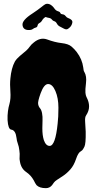

<svg xmlns="http://www.w3.org/2000/svg" viewBox="-20 -938 510 1003"><path d="M117.2 -673.8Q127.9 -683.6 135.7 -694.8Q143.6 -706.1 156.2 -715.8Q190.4 -744.1 224.6 -732.4Q266.6 -716.8 301.8 -712.9Q336.9 -709 353 -695.3Q369.1 -681.6 380.9 -666Q409.2 -628.9 415 -585Q416 -568.4 420.9 -561.5Q433.6 -540 429.2 -503.9Q424.8 -467.8 426.3 -453.6Q427.7 -439.5 431.2 -432.6Q434.6 -425.8 437.5 -418.9Q445.3 -400.4 445.3 -381.8Q445.3 -358.4 429.7 -335Q422.9 -326.2 424.8 -300.8Q426.8 -275.4 427.7 -250Q428.7 -186.5 420.9 -171.4Q413.1 -156.2 409.7 -153.3Q406.2 -150.4 403.3 -148.4Q388.7 -141.6 377.4 -107.9Q366.2 -74.2 347.7 -53.2Q329.1 -32.2 309.1 -19Q289.1 -5.9 277.8 1.5Q266.6 8.8 261.7 15.6Q256.8 22.5 252 29.3Q239.3 44.9 219.7 44.9Q186.5 44.9 170.9 29.3Q164.1 20.5 156.2 3.9Q141.6 -22.5 117.2 -39.1Q89.8 -57.6 84 -94.7Q81.1 -107.4 82.5 -120.1Q84 -132.8 81.1 -152.3Q79.1 -171.9 73.2 -187.5Q67.4 -203.1 66.4 -216.8Q61.5 -257.8 39.1 -260.7Q22.5 -262.7 19.5 -310.5Q18.6 -335 21.5 -356.9Q24.4 -378.9 29.3 -394.5Q37.1 -422.9 34.2 -460.4Q31.2 -498 34.2 -527.3Q39.1 -582 57.6 -616.2Q66.4 -630.9 83.5 -645.5Q100.6 -660.2 117.2 -673.8ZM209 -206.1Q219.7 -175.8 239.3 -175.8Q269.5 -175.8 281.2 -293Q285.2 -325.2 285.2 -375.5Q285.2 -425.8 269.5 -462.4Q253.9 -499 231.4 -499Q210 -499 192.4 -451.2Q176.8 -408.2 179.2 -394.5Q181.6 -380.9 189 -372.6Q196.3 -364.3 199.7 -346.7Q203.1 -329.1 202.1 -308.1Q201.2 -287.1 201.2 -268.1Q201.2 -249 203.1 -233.9Q205.1 -218.8 209 -206.1ZM97.7 -806.6Q93.8 -832 150.4 -868.2Q179.7 -887.7 195.3 -900.4Q210.9 -913.1 216.8 -916Q226.6 -920.9 241.2 -915Q254.9 -907.2 263.2 -895Q271.5 -882.8 281.2 -879.9Q291 -877 293 -874Q294.9 -871.1 296.4 -868.2Q297.9 -865.2 300.8 -864.7Q303.7 -864.3 306.6 -863.3Q316.4 -862.3 322.8 -854Q329.1 -845.7 335.9 -843.8Q360.4 -835 357.9 -820.3Q355.5 -805.7 345.2 -795.4Q335 -785.2 327.6 -784.7Q320.3 -784.2 312.5 -789.1Q304.7 -793.9 293.9 -798.8Q283.2 -803.7 277.3 -814.5Q271.5 -825.2 263.7 -827.1Q255.9 -829.1 251 -835.9Q246.1 -842.8 234.9 -844.7Q223.6 -846.7 220.7 -848.6Q217.8 -850.6 210.4 -844.2Q203.1 -837.9 199.2 -830.1Q195.3 -822.3 186.5 -817.9Q177.7 -813.5 176.3 -804.7Q174.8 -795.9 166.5 -793.9Q158.2 -792 150.9 -786.1Q143.6 -780.3 126 -781.2Q100.6 -783.2 97.7 -806.6Z"/></svg>

Font: Creepster
Style: Regular
Weight: 400
Designer: Font Diner, Inc
Foundry: Font Diner, Inc
Version: Version 1.002